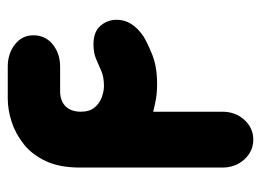

<svg xmlns="http://www.w3.org/2000/svg" viewBox="-109 -561 673 495"><g transform="rotate(-90 227.5 -313.5)"><path d="M187 -255V-77Q187 -43 166 -20Q145 3 115 3Q85 3 64 -20Q43 -43 43 -77V-444Q43 -496 59.5 -531.5Q76 -567 103 -588.5Q130 -610 161 -620Q192 -630 221 -630H303Q337 -630 360.5 -611.5Q384 -593 384 -564Q384 -533 360.5 -514Q337 -495 303 -495H239Q223 -495 211 -488.5Q199 -482 193 -470Q187 -458 187 -442Q187 -419 198 -406Q209 -393 224.5 -387.5Q240 -382 253 -382Q277 -382 292.5 -389Q308 -396 323.5 -402.5Q339 -409 361 -409Q393 -409 408.5 -391Q424 -373 424 -349Q424 -309 381 -280Q365 -270 334 -257.5Q303 -245 259 -245Q236 -245 219.5 -248Q203 -251 187 -255Z"/></g></svg>

Font: Beiruti Black
Style: Regular
Weight: 900
Designer: Arlette Boutros
Foundry: Boutros
Version: Version 1.41